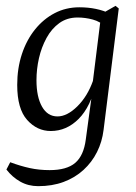

<svg xmlns="http://www.w3.org/2000/svg" viewBox="-20 -445 467 658"><path d="M111 193Q77 193 49.5 177.5Q22 162 2 136L15 111Q50 124 82 131Q114 138 150 138Q209 138 238 113Q267 88 274 33L296 -129V-148L327 -397L376 -425L387 -416L335 0Q330 41 312.5 76Q295 111 266 137.5Q237 164 198 178.5Q159 193 111 193ZM154 4Q107 4 73 -34Q39 -72 39 -154Q39 -211 55 -259.5Q71 -308 100 -344Q129 -380 167.5 -400Q206 -420 252 -420Q282 -420 308.5 -414.5Q335 -409 358 -398L343 -352Q324 -371 298 -378Q272 -385 246 -385Q210 -385 183.5 -366Q157 -347 139.5 -315Q122 -283 113.5 -245.5Q105 -208 105 -170Q105 -113 124 -79.5Q143 -46 177 -46Q210 -46 245 -80.5Q280 -115 299 -169L310 -162Q291 -79 249.5 -37.5Q208 4 154 4Z"/></svg>

Font: Yrsa Light
Style: Italic
Weight: 300
Italic angle: -7.10001°
Designer: Anna Giedrys (Yrsa+Rasa design), David Brezina (Yrsa art-direction, Rasa art-direction, design)
Foundry: Rosetta Type Foundry
Version: Version 2.004